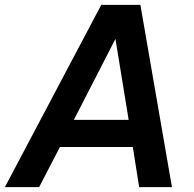

<svg xmlns="http://www.w3.org/2000/svg" viewBox="-65 -765 793 785"><path d="M-45 0 349 -745H509L638 0H504L478 -164H180L95 0ZM237 -275H461L407 -606Z"/></svg>

Font: Plus Jakarta Display Medium
Style: Italic
Weight: 500
Italic angle: -12°
Designer: Gumpita Rahayu
Foundry: Tokotype Studio
Version: Version 1.000